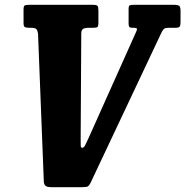

<svg xmlns="http://www.w3.org/2000/svg" viewBox="-20 -770 768 795"><path d="M161.5 -16.5 137.5 -630Q136 -643 131 -649Q126 -655 108 -655H99.5Q87 -655 82.2 -658.5Q77.5 -662 77.5 -674.5V-730Q77.5 -744 81.8 -747Q86 -750 99.5 -750H365.5Q380 -750 383.8 -745.5Q387.5 -741 387.5 -726.5V-674.5Q387.5 -661.5 383.5 -658.2Q379.5 -655 366.5 -655H349.5Q331.5 -655 324.2 -650.5Q317 -646 316.5 -632.5L314 -199Q314 -177 314.2 -167.5Q314.5 -158 320 -158Q327.5 -158 333 -169.5Q338.5 -181 347 -199L542.5 -635.5Q548.5 -647.5 546.8 -651.2Q545 -655 533 -655H528.5Q519 -655 515.8 -658.2Q512.5 -661.5 512.5 -673V-734Q512.5 -745 516.8 -747.5Q521 -750 531.5 -750H701Q716.5 -750 722 -745.8Q727.5 -741.5 727.5 -725V-678Q727.5 -665 724 -660Q720.5 -655 707 -655H679.5Q664.5 -655 659.8 -651Q655 -647 650 -638L354.5 -12Q349 -1.5 343.5 1.8Q338 5 321.5 5H192Q177 5 170 0.5Q163 -4 161.5 -16.5Z"/></svg>

Font: Besley* Condensed
Style: Bold Italic
Weight: 700
Width: 3
Italic angle: -13°
Designer: Owen Earl
Foundry: indestructible type*
Version: Version 3.000; ttfautohint (v1.8.3)